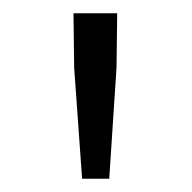

<svg xmlns="http://www.w3.org/2000/svg" viewBox="-20 -787 290 290"><path d="M104 -517H145L156 -685L157 -767H91L92 -685Z"/></svg>

Font: Noto Sans CJK KR Light
Style: Regular
Weight: 300
Designer: Ryoko NISHIZUKA (kana & ideographs); Paul D. Hunt (Latin, Greek & Cyrillic); Wenlong ZHANG (bopomofo); Sandoll Communica
Foundry: Adobe Systems Incorporated
Version: Version 1.004;PS 1.004;hotconv 1.0.82;makeotf.lib2.5.63406